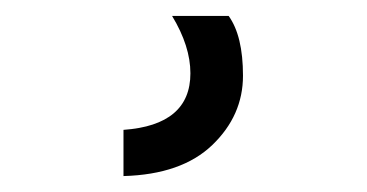

<svg xmlns="http://www.w3.org/2000/svg" viewBox="-20 31 461 241"><path d="M267 51Q285 76 285 126Q285 176 246.5 213Q208 250 135 252V194Q219 188 219 123Q219 89 196 51Z"/></svg>

Font: Hind Madurai
Style: Regular
Weight: 400
Designer: Jyotish Sonowal
Foundry: Indian Type Foundry
Version: Version 0.702;PS 1.0;hotconv 1.0.81;makeotf.lib2.5.63406